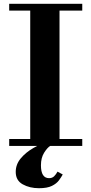

<svg xmlns="http://www.w3.org/2000/svg" viewBox="-20 -770 482 1013"><path d="M311 150.5Q303.5 164.5 291 181.5Q278.5 198.5 253.8 210.8Q229 223 186 223Q136.5 223 99.8 202.5Q63 182 63 137Q63 97 90 65Q117 33 156.8 10.5Q196.5 -12 234.5 -23.5L245.5 -0.5Q230 8.5 213 35.5Q196 62.5 196 102Q196 170 239 170Q255.5 170 265.8 159.8Q276 149.5 283.5 135.5ZM28.5 -36.5H139.5V-714H28.5V-750H414V-714H294V-36.5H414V0H28.5Z"/></svg>

Font: Bodoni* 06pt
Style: Bold
Weight: 700
Version: Version 2.3